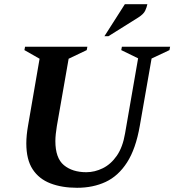

<svg xmlns="http://www.w3.org/2000/svg" viewBox="-20 -882 828 912"><path d="M346 10Q274 10 219.5 -11Q165 -32 135 -78Q105 -124 105 -201Q105 -220 107 -240.5Q109 -261 113 -284L168 -603L96 -644L99 -660H395L392 -644L306 -603L250 -283Q247 -264 245 -246Q243 -228 243 -212Q243 -131 283.5 -97.5Q324 -64 390 -64Q430 -64 468.5 -83Q507 -102 535 -142.5Q563 -183 574 -248L636 -605L556 -644L559 -660H788L785 -644L700 -604L644 -284Q625 -175 583.5 -110.5Q542 -46 482 -18Q422 10 346 10ZM476 -710 573 -862H680Q677 -847 669.5 -831Q662 -815 637 -799L495 -710Z"/></svg>

Font: Spectral SC
Style: Bold Italic
Weight: 700
Italic angle: -10°
Designer: Jean-Baptiste Levee
Foundry: Production Type
Version: Version 2.001